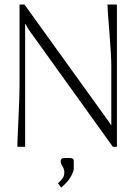

<svg xmlns="http://www.w3.org/2000/svg" viewBox="-20 -653 615 854"><path d="M237.8 162.1Q254.9 146.5 260.5 137Q266.1 127.4 266.1 112.8Q266.1 100.1 258.1 86.9Q250 73.7 250 67.9V63Q250 49.8 266.1 49.8H291Q308.1 49.8 308.1 62V96.2Q308.1 110.4 293.7 134.8Q279.3 159.2 252 181.2ZM66.9 -632.8H88.9L463.9 -111.8L474.1 -96.2H475.1V-358.9Q475.1 -405.8 466.6 -509.5Q458 -613.3 458 -632.8H500V0H481.9L107.9 -521L92.8 -546.9H91.8V-273.9V0H57.1Q57.1 -19.5 62 -122.1Q66.9 -224.6 66.9 -272Z"/></svg>

Font: Resagokr
Style: Light
Weight: 300
Designer: gluk
Foundry: gluk
Version: Version 0.95